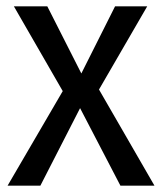

<svg xmlns="http://www.w3.org/2000/svg" viewBox="-20 -589 514 609"><path d="M294 -305 447 -569H345L238 -356L130 -569H24L179 -300L4 0H108L234 -246L362 0H470Z"/></svg>

Font: Glow Sans SC Condensed Medium
Style: Regular
Weight: 600
Width: 3
Designer: Ryoko NISHIZUKA (kana, bopomofo & ideographs); Paul D. Hunt (Latin, Greek & Cyrillic); Sandoll Communications, Soo-young
Version: Version 0.93